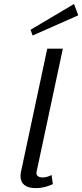

<svg xmlns="http://www.w3.org/2000/svg" viewBox="-20 -947 418 975"><path d="M377.5 -869.2 355.8 -926.7 135 -795.8 145.8 -766.7ZM248.3 -12.5 241.7 -58.3C233.3 -54.2 216.7 -45.8 197.5 -45.8C180 -45.8 165 -51.7 165 -68.3C165 -70.8 165 -72.5 165.8 -75L299.2 -700H220L86.7 -75C85 -67.5 84.2 -60 84.2 -53.3C84.2 -13.3 110.8 8.3 160.8 8.3C205 8.3 236.7 -6.7 248.3 -12.5Z"/></svg>

Font: BoonHome
Style: Book Oblique
Weight: 400
Italic angle: -12°
Designer: Sungsit Sawaiwan
Foundry: Sungsit Sawaiwan
Version: Version 0.2